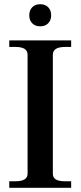

<svg xmlns="http://www.w3.org/2000/svg" viewBox="-20 -892 383 912"><path d="M119 -819Q119 -843 133 -857.5Q147 -872 171 -872Q195 -872 209 -857.5Q223 -843 223 -819Q223 -796 209 -781.5Q195 -767 171 -767Q147 -767 133 -781.5Q119 -796 119 -819ZM24 -31H54Q111 -31 111 -67V-632Q111 -669 54 -669H24V-700H318V-669H289Q231 -669 231 -632V-67Q231 -48 245.5 -39.5Q260 -31 289 -31H318V0H24Z"/></svg>

Font: Taviraj Medium
Style: Regular
Weight: 500
Designer: Katatrad Team
Foundry: CadsonDemak
Version: Version 1.030